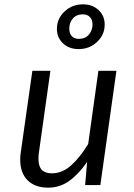

<svg xmlns="http://www.w3.org/2000/svg" viewBox="-20 -852 616 884"><path d="M73 -117Q73 -135 76 -153L129 -526H212L160 -156Q157 -137 157 -122Q157 -86 172.5 -70Q188 -54 219 -54Q267 -54 308 -91Q349 -128 386 -189L433 -526H516L442 0H372L381 -106Q341 -49 298 -18.5Q255 12 202 12Q141 12 107 -22Q73 -56 73 -117ZM462 -739Q462 -692 427 -659Q392 -626 342 -626Q298 -626 270 -652.5Q242 -679 242 -719Q242 -766 277 -799Q312 -832 362 -832Q406 -832 434 -805.5Q462 -779 462 -739ZM299 -720Q299 -698 310.5 -685.5Q322 -673 343 -673Q373 -673 389.5 -693Q406 -713 406 -739Q406 -761 394 -773.5Q382 -786 361 -786Q332 -786 315.5 -767Q299 -748 299 -720Z"/></svg>

Font: Fira Sans Book
Style: Italic
Weight: 350
Italic angle: -8°
Designer: bBox Type GmbH & Carrois Corporate GbR & Edenspiekermann AG
Foundry: bBox Type GmbH & Carrois Corporate GbR & Edenspiekermann AG
Version: Version 4.301